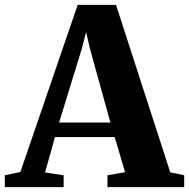

<svg xmlns="http://www.w3.org/2000/svg" viewBox="-52 -766 774 786"><path d="M31.5 -62 266 -746H423L645 -60.5L702 -48.5V0H388V-48.5L460 -61L417.5 -205H173L132.5 -60L208.5 -48.5V0H-32L-32.5 -48.5ZM400 -264.5 316 -567.5 300.5 -635 283 -567 190 -264.5Z"/></svg>

Font: Merriweather 60pt ExtraBold
Style: Regular
Weight: 800
Version: Version 2.100